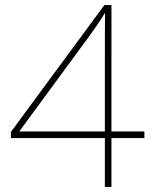

<svg xmlns="http://www.w3.org/2000/svg" viewBox="-20 -738 612 758"><path d="M394 0H420V-193H550V-219H420V-718H392L23 -217V-193H394ZM56 -219 330 -592C357 -629 373 -652 393 -685H395C394 -634 394 -610 394 -524V-219Z"/></svg>

Font: Noto Sans Malayalam Thin
Style: Regular
Weight: 100
Designer: Jelle Bosma - Monotype Design Team
Foundry: Monotype Imaging Inc.
Version: Version 2.104